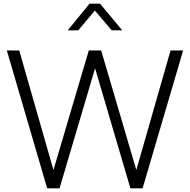

<svg xmlns="http://www.w3.org/2000/svg" viewBox="-20 -1018 1026 1038"><path d="M17 -745H84L269 -99L460 -745H527L717 -99L902 -745H970L751 0H685L494 -649L302 0H235ZM464 -998H521L641 -854H584L493 -961L403 -854H346Z"/></svg>

Font: BLUETTI 2.0 Extralight
Style: Roman
Weight: 200
Designer: Stijn de Vries
Foundry: tokotype
Version: Version 2.005;October 31, 2023;FontCreator 14.0.0.2814 64-bi